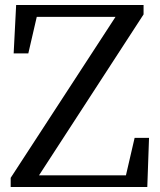

<svg xmlns="http://www.w3.org/2000/svg" viewBox="-20 -753 644 773"><path d="M23 0V-37L445 -685H128L94 -538H35L45 -733H558V-695L137 -47H487L522 -198H580L573 0Z"/></svg>

Font: GenRyuMin TW M
Style: Regular
Weight: 500
Version: Version 1.501;PS 1;hotconv 16.6.51;makeotf.lib2.5.65220